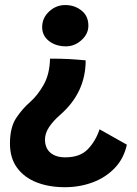

<svg xmlns="http://www.w3.org/2000/svg" viewBox="-20 -572 558 781"><path d="M245.5 -551.5Q283.5 -551.5 311.5 -529.2Q339.5 -507 339.5 -467.5Q339.5 -434 311.5 -408.8Q283.5 -383.5 248.5 -383.5Q207 -383.5 179.2 -405.2Q151.5 -427 151.5 -461.5Q151.5 -499 179.8 -525.2Q208 -551.5 245.5 -551.5ZM183.5 -333.5Q227.5 -333.5 259.8 -331.8Q292 -330 328.5 -326.5Q328.5 -196 226 -106Q196.5 -80.5 179.8 -55.2Q163 -30 163 -4.5Q163 30 184.8 49Q206.5 68 245.5 68Q305.5 68 337.2 35Q369 2 385 -46L496 16.5Q484 72.5 447 111.2Q410 150 357 169.8Q304 189.5 244 189.5Q179.5 189.5 129 169.8Q78.5 150 49.5 110.5Q20.5 71 20.5 12Q20.5 -54 46 -92.2Q71.5 -130.5 103 -157.5Q133 -184 157.5 -227Q182 -270 183.5 -333.5Z"/></svg>

Font: Grandstander SemiBold
Style: Regular
Weight: 600
Designer: Tyler Finck
Foundry: Etcetera Type Co
Version: Version 1.200; ttfautohint (v1.8.3)